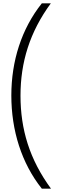

<svg xmlns="http://www.w3.org/2000/svg" viewBox="-20 -906 388 1152"><path d="M48 -333C48 -124 109 73 231 226H286C157 50 103 -130 103 -332C103 -532 158 -713 285 -886H231C109 -733 48 -540 48 -333Z"/></svg>

Font: Noto Sans Kannada UI ExtraCondensed Light
Style: Regular
Weight: 300
Width: 2
Designer: Jelle Bosma - Monotype Design Team
Foundry: Monotype Imaging Inc.
Version: Version 2.005